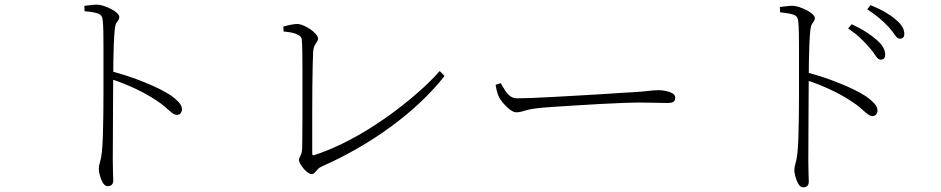

<svg xmlns="http://www.w3.org/2000/svg" viewBox="-20 -765 4040 824"><path d="M342 -740Q360 -742 372 -743.5Q384 -745 394 -745Q409 -745 425.5 -739.5Q442 -734 457.5 -726Q473 -718 482.5 -709Q492 -700 492 -692Q492 -684 488 -679Q484 -674 479.5 -666.5Q475 -659 473 -643Q470 -615 468.5 -577.5Q467 -540 466.5 -504Q466 -468 466 -442Q466 -429 465.5 -388.5Q465 -348 465 -293.5Q465 -239 464.5 -182Q464 -125 464 -78Q464 -47 465 -25.5Q466 -4 466 10Q466 22 459.5 28Q453 34 442 34Q430 34 421.5 19.5Q413 5 408.5 -12.5Q404 -30 404 -39Q404 -54 409 -69Q414 -84 417 -111Q420 -139 421.5 -182Q423 -225 423.5 -273.5Q424 -322 424 -367Q424 -412 424 -443Q424 -473 424 -505.5Q424 -538 424 -569.5Q424 -601 423.5 -629Q423 -657 421 -676Q420 -699 403 -706Q386 -713 343 -717ZM459 -459Q531 -440 600 -412Q669 -384 711 -357Q730 -344 745.5 -328Q761 -312 761 -296Q761 -287 755.5 -279.5Q750 -272 739 -272Q732 -272 724.5 -276.5Q717 -281 707.5 -289.5Q698 -298 684.5 -309.5Q671 -321 651 -334Q612 -360 564 -383Q516 -406 459 -425Z M1196 -651Q1213 -656 1229 -659Q1245 -662 1255 -662Q1267 -662 1282.5 -655.5Q1298 -649 1312.5 -639Q1327 -629 1336 -618Q1345 -607 1345 -599Q1345 -593 1340.5 -586.5Q1336 -580 1331 -571Q1326 -562 1324 -545Q1323 -528 1322 -487Q1321 -446 1320.5 -392Q1320 -338 1320 -282Q1320 -226 1320 -179Q1320 -132 1320 -105Q1320 -97 1328 -99Q1386 -118 1446 -147Q1506 -176 1564.5 -212.5Q1623 -249 1677.5 -290Q1732 -331 1780.5 -374Q1829 -417 1867 -460L1888 -439Q1797 -324 1660.5 -223.5Q1524 -123 1364 -52Q1350 -46 1343 -38Q1336 -30 1330.5 -24Q1325 -18 1317 -18Q1310 -18 1300.5 -25Q1291 -32 1282.5 -42Q1274 -52 1268.5 -62Q1263 -72 1263 -78Q1263 -86 1270 -98Q1277 -110 1277 -139Q1277 -152 1277.5 -185Q1278 -218 1278 -263.5Q1278 -309 1278 -358.5Q1278 -408 1278 -455.5Q1278 -503 1277.5 -540Q1277 -577 1275 -596Q1275 -602 1269 -608.5Q1263 -615 1246.5 -621Q1230 -627 1197 -630Z M2129 -408Q2138 -392 2147.5 -377Q2157 -362 2169.5 -352.5Q2182 -343 2200 -343Q2221 -343 2262 -344.5Q2303 -346 2355 -349Q2407 -352 2461.5 -355Q2516 -358 2565 -361Q2614 -364 2648 -366.5Q2682 -369 2692 -369Q2742 -372 2764.5 -375Q2787 -378 2806 -378Q2821 -378 2838 -374.5Q2855 -371 2866.5 -364Q2878 -357 2878 -346Q2878 -336 2872 -329.5Q2866 -323 2843 -323Q2818 -323 2789.5 -324Q2761 -325 2718 -325Q2701 -325 2658.5 -323.5Q2616 -322 2561 -319Q2506 -316 2450.5 -312.5Q2395 -309 2349.5 -306Q2304 -303 2282 -300Q2257 -297 2242.5 -293Q2228 -289 2218 -286Q2208 -283 2195 -283Q2184 -283 2168 -295Q2152 -307 2138.5 -323.5Q2125 -340 2119 -354Q2114 -367 2111.5 -377.5Q2109 -388 2107 -401Z M3711 -561Q3695 -580 3673.5 -600.5Q3652 -621 3620 -643L3635 -661Q3672 -644 3698 -627Q3724 -610 3741 -595Q3761 -578 3770 -562Q3779 -546 3779 -530Q3779 -520 3774 -514.5Q3769 -509 3760 -509Q3748 -509 3738 -525.5Q3728 -542 3711 -561ZM3793 -650Q3775 -669 3754.5 -686.5Q3734 -704 3702 -725L3716 -743Q3753 -728 3779.5 -712.5Q3806 -697 3823 -682Q3843 -666 3852 -650.5Q3861 -635 3861 -620Q3861 -609 3856 -604Q3851 -599 3842 -599Q3831 -599 3820.5 -615Q3810 -631 3793 -650ZM3327 -735Q3345 -737 3357 -738.5Q3369 -740 3379 -740Q3394 -740 3410.5 -734.5Q3427 -729 3442.5 -721Q3458 -713 3467.5 -704Q3477 -695 3477 -687Q3477 -679 3473 -674Q3469 -669 3464.5 -661.5Q3460 -654 3458 -638Q3455 -610 3453.5 -572.5Q3452 -535 3451.5 -499Q3451 -463 3451 -437Q3451 -424 3450.5 -383.5Q3450 -343 3450 -288.5Q3450 -234 3449.5 -177Q3449 -120 3449 -73Q3449 -42 3450 -20.5Q3451 1 3451 15Q3451 27 3444.5 33Q3438 39 3427 39Q3415 39 3406.5 24.5Q3398 10 3393.5 -7.5Q3389 -25 3389 -34Q3389 -49 3394 -64Q3399 -79 3402 -106Q3405 -134 3406.5 -177Q3408 -220 3408.5 -268.5Q3409 -317 3409 -362Q3409 -407 3409 -438Q3409 -468 3409 -500.5Q3409 -533 3409 -564.5Q3409 -596 3408.5 -624Q3408 -652 3406 -671Q3405 -694 3388 -701Q3371 -708 3328 -712ZM3444 -454Q3516 -435 3585 -407Q3654 -379 3696 -352Q3715 -339 3730.5 -323Q3746 -307 3746 -291Q3746 -282 3740.5 -274.5Q3735 -267 3724 -267Q3717 -267 3709.5 -271.5Q3702 -276 3692.5 -284.5Q3683 -293 3669.5 -304.5Q3656 -316 3636 -329Q3597 -355 3549 -378Q3501 -401 3444 -420Z"/></svg>

Font: Noto Serif KR
Style: Regular
Weight: 200
Designer: Ryoko NISHIZUKA 西塚涼子 (kana & ideographs); Frank Grießhammer (Latin, Greek & Cyrillic); Wenlong ZHANG 张文龙 (bopomofo); San
Foundry: Adobe
Version: Version 2.001;hotconv 1.1.0;makeotfexe 2.6.0